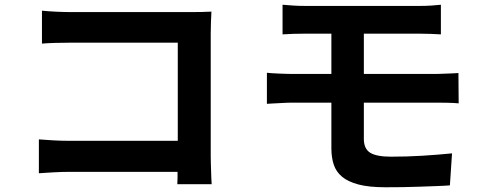

<svg xmlns="http://www.w3.org/2000/svg" viewBox="-20 -755 2040 810"><path d="M728 22Q729 10 729 -3Q729 -16 729 -30H273Q258 -30 241 -29.5Q224 -29 206.5 -28Q189 -27 172.5 -26Q156 -25 144 -24V-167Q170 -165 202.5 -163Q235 -161 269 -161H730V-575H281Q249 -575 213.5 -574Q178 -573 157 -571V-710Q185 -707 220 -705.5Q255 -704 281 -704H784Q806 -704 832.5 -704.5Q859 -705 872 -706Q871 -689 870 -662.5Q869 -636 869 -614V-96Q869 -83 869.5 -67Q870 -51 870.5 -35Q871 -19 871.5 -4Q872 11 873 22Z M1515 -169Q1515 -127 1542 -110.5Q1569 -94 1629 -94Q1697 -94 1762 -98Q1827 -102 1887 -108L1878 27Q1854 29 1821.5 30Q1789 31 1753 32.5Q1717 34 1679 34.5Q1641 35 1606 35Q1537 35 1493 23.5Q1449 12 1423.5 -9Q1398 -30 1388 -60.5Q1378 -91 1378 -129V-322H1215Q1204 -322 1190 -321.5Q1176 -321 1161 -320Q1146 -319 1131.5 -318.5Q1117 -318 1106 -317V-448Q1116 -447 1130 -446Q1144 -445 1159 -444.5Q1174 -444 1188.5 -443.5Q1203 -443 1215 -443H1378V-613H1269Q1215 -613 1172 -610V-735Q1194 -733 1218 -731.5Q1242 -730 1269 -730H1750Q1776 -730 1799.5 -731.5Q1823 -733 1840 -735V-610Q1820 -611 1798.5 -612Q1777 -613 1750 -613H1515V-443H1817Q1825 -443 1837.5 -443.5Q1850 -444 1863.5 -444.5Q1877 -445 1890.5 -445.5Q1904 -446 1914 -447L1915 -319Q1894 -321 1865.5 -321.5Q1837 -322 1820 -322H1515Z"/></svg>

Font: SpoqaHanSans-Bold
Style: Regular
Weight: 700
Designer: [Spoqa Han Sans] Dong-huui Kim \uAE40 \uB3D9 \uD718   [Noto Sans] Ryoko NISHIZUKA \u897F \u585A \u6DBC \u5B50  (kana & i
Foundry: Spoqa (http://www.spoqa-han-sans.com)
Version: Version 2.000